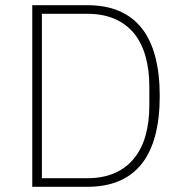

<svg xmlns="http://www.w3.org/2000/svg" viewBox="-20 -718 701 738"><path d="M104 -698H316C500 -698 594 -581 594 -349C594 -117 500 0 316 0H104ZM316 -33C396 -33 455 -60 495 -109C535 -157 554 -228 554 -313V-385C554 -470 535 -541 495 -590C455 -638 396 -665 316 -665H141V-33Z"/></svg>

Font: Plexus Sans ExtraLight
Style: Regular
Weight: 250
Version: Version 2.001;PS 002.001;hotconv 1.0.70;makeotf.lib2.5.58329